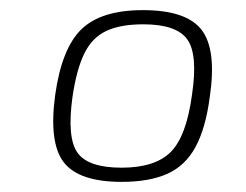

<svg xmlns="http://www.w3.org/2000/svg" viewBox="-20 -622 485 379"><path d="M262 -602Q348 -602 378 -563Q408 -524 394 -430Q386 -369 366 -332Q346 -295 310.5 -279Q275 -263 220 -263Q136 -263 106 -301.5Q76 -340 89 -435Q102 -527 141 -564.5Q180 -602 262 -602ZM263 -574Q218 -574 190 -561Q162 -548 146.5 -516.5Q131 -485 123 -430Q112 -350 133 -320.5Q154 -291 220 -291Q286 -291 317 -322Q348 -353 359 -435Q371 -515 349.5 -544.5Q328 -574 263 -574Z"/></svg>

Font: Exo 2 ExtraLight
Style: Italic
Weight: 250
Italic angle: -8°
Designer: Natanael Gama
Foundry: Natanael Gama
Version: Version 2.010